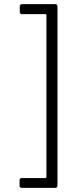

<svg xmlns="http://www.w3.org/2000/svg" viewBox="-20 -788 371 922"><path d="M256 104V-758C256 -764 252 -768 246 -768H85C79 -768 75 -764 75 -758V-730C75 -724 79 -720 85 -720H199C201 -720 203 -718 203 -716V63C203 65 201 67 199 67H84C78 67 74 71 74 77V104C74 110 78 114 84 114H246C252 114 256 110 256 104Z"/></svg>

Font: Barlow Semi Condensed Light
Style: Regular
Weight: 300
Width: 4
Designer: Jeremy Tribby
Foundry: Tribby Type
Version: Version 1.422;hotconv 1.0.109;makeotfexe 2.5.65596